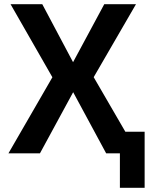

<svg xmlns="http://www.w3.org/2000/svg" viewBox="-20 -725 705 908"><path d="M547 163V0H499V-102H664V163ZM20 0 243 -386V-333L30 -705H180L326 -430H325L473 -705H623L408 -334V-386L632 0H482L326 -289L169 0Z"/></svg>

Font: Nunito Sans 7pt SemiCondensed
Style: Bold
Weight: 700
Width: 4
Designer: Vernon Adams
Foundry: Vernon Adams
Version: Version 3.101;gftools[0.9.27]